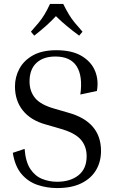

<svg xmlns="http://www.w3.org/2000/svg" viewBox="-20 -945 588 975"><path d="M270 -22Q337 -22 378.5 -55Q420 -88 420 -152Q420 -203 389 -237.5Q358 -272 281 -293L212 -313Q136 -334 96 -384Q56 -434 56 -506Q56 -554 78.5 -596Q101 -638 147.5 -664Q194 -690 266 -690Q346 -690 395 -660.5Q444 -631 463 -584Q482 -537 472 -483L388 -465Q401 -558 369.5 -608Q338 -658 261 -658Q200 -658 165 -625.5Q130 -593 130 -531Q130 -482 158 -447.5Q186 -413 257 -393L326 -373Q493 -327 493 -178Q493 -125 468.5 -82.5Q444 -40 394.5 -15Q345 10 270 10Q218 10 170.5 -6Q123 -22 89.5 -61Q56 -100 45 -169L105 -189Q110 -123 134 -87Q158 -51 194 -36.5Q230 -22 270 -22ZM399 -784 382 -764Q348 -789 318.5 -813.5Q289 -838 264 -863Q241 -838 213.5 -813.5Q186 -789 154 -764L137 -784Q161 -811 177 -830.5Q193 -850 206 -871.5Q219 -893 234 -925H301Q317 -893 330 -871.5Q343 -850 359 -830.5Q375 -811 399 -784Z"/></svg>

Font: Inria Serif
Style: Regular
Weight: 400
Designer: Black Foundry Team
Foundry: Black Foundry
Version: Version 1.000; ttfautohint (v1.8.3)